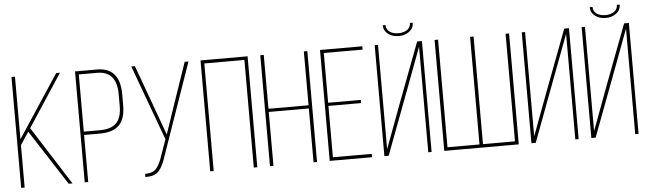

<svg xmlns="http://www.w3.org/2000/svg" viewBox="-50 -1013 4076 1207"><g transform="rotate(-5 1988.0 -410.0)"><path d="M340 0 115 -348 62 -268V0H40V-700H62V-305L322 -700H346L129 -369L364 0Z M441 -700H579Q724 -700 724 -531V-461Q724 -377 685 -337Q646 -297 563 -297H463V0H441ZM463 -318H563Q636 -318 669 -352Q702 -386 702 -460V-532Q702 -679 579 -679H463Z M1157 -700 952 -112Q933 -53 907 -26Q881 1 824 0V-20Q870 -20 891.5 -42Q913 -64 930 -112L970 -226L796 -700H819L981 -255L1048 -452L1133 -700Z M1508 -679H1255V0H1233V-700H1530V0H1508Z M1885 -340H1632V0H1610V-700H1632V-360H1885V-700H1907V0H1885Z M2009 -365H2215V-345H2009V-21H2254V0H1987V-700H2254V-679H2009Z M2565 -820H2583Q2582 -785 2554.5 -764.5Q2527 -744 2488 -744Q2449 -744 2421.5 -764.5Q2394 -785 2393 -820H2411Q2412 -791 2433.5 -776.5Q2455 -762 2488 -762Q2520 -762 2542 -776.5Q2564 -791 2565 -820ZM2609 -666 2496 -364 2359 0H2332V-700H2353V-42L2459 -327L2600 -700H2630V0H2609Z M2710 -700H2732V-21H2934V-700H2956V-21H3158V-700H3180V0H2710Z M3537 -666 3409 -326 3287 0H3260V-700H3281V-42L3378 -302L3528 -700H3558V0H3537Z M3871 -820H3889Q3888 -785 3860.5 -764.5Q3833 -744 3794 -744Q3755 -744 3727.5 -764.5Q3700 -785 3699 -820H3717Q3718 -791 3739.5 -776.5Q3761 -762 3794 -762Q3826 -762 3848 -776.5Q3870 -791 3871 -820ZM3915 -666 3802 -364 3665 0H3638V-700H3659V-42L3765 -327L3906 -700H3936V0H3915Z"/></g></svg>

Font: Bebas Neue Light
Style: Regular
Weight: 300
Designer: Ryoichi Tsunekawa
Foundry: Ryoichi Tsunekawa
Version: Version 1.003;PS 001.003;hotconv 1.0.70;makeotf.lib2.5.58329